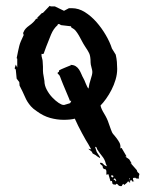

<svg xmlns="http://www.w3.org/2000/svg" viewBox="-20 -457 506 657"><path d="M426 100 448 125Q449 131 453 134Q457 137 457 139Q457 141 456 143Q455 145 455 149Q455 152 456 154Q453 154 449 154Q445 154 443 151Q438 152 437.5 151.5Q437 151 435 153Q435 163 440 163L432 164L430 159Q428 160 427 160.5Q426 161 423 162Q426 165 426 166L424 168L418 163Q418 165 412.5 170Q407 175 405 176L402 172Q399 174 398 177Q397 180 395 180Q387 180 384.5 176Q382 172 378 172L376 175L368 174L365 172L363 162L358 163L351 139L344 141V127L340 121L336 122L332 117L331 111L323 104L322 100H325Q330 100 334 105Q338 110 346 112L342 103Q339 89 329.5 77.5Q320 66 312 53L311 48L305 45L311 63L322 80V84L311 77Q310 75 304 72Q298 69 296 67L295 63L282 52L292 54L282 36Q279 32 273.5 22Q268 12 261 -0.5Q254 -13 247.5 -26.5Q241 -40 236 -51Q229 -49 219 -48Q209 -47 198 -47Q175 -47 151.5 -53.5Q128 -60 105 -77Q93 -85 86 -93Q79 -101 74 -109Q69 -117 65.5 -125.5Q62 -134 57 -144L47 -164L46 -176L37 -188L34 -219L30 -223L34 -236L39 -226V-256L37 -258Q40 -273 42 -282.5Q44 -292 46 -300Q48 -308 51.5 -316Q55 -324 61 -337L59 -344L61 -348Q65 -359 80 -369.5Q95 -380 103 -392L110 -395L107 -396L123 -412L127 -413L150 -437L154 -435H168L199 -420L216 -429H226Q249 -429 270.5 -415.5Q292 -402 310 -381.5Q328 -361 342 -337Q356 -313 363 -291L376 -270Q379 -257 380 -245Q381 -233 381 -221Q381 -203 375.5 -184.5Q370 -166 361.5 -149.5Q353 -133 343 -119Q333 -105 324 -96Q326 -85 336.5 -68Q347 -51 352 -35Q361 -9 363.5 -4Q366 1 371 6L379 16Q385 24 389 31.5Q393 39 392 51L396 49L413 78L409 79L422 88L431 103ZM127 -229V-215Q127 -207 129.5 -195Q132 -183 132 -180Q132 -165 140 -150Q148 -135 159 -123.5Q170 -112 180.5 -105Q191 -98 197 -98H200L220 -104L224 -112H219L217 -118L196 -168L190 -183Q185 -197 183.5 -199Q182 -201 177 -206V-207Q177 -209 179.5 -210Q182 -211 182 -213V-216Q183 -217 189.5 -220Q196 -223 203.5 -226Q211 -229 217 -231.5Q223 -234 223 -233L222 -234Q221 -234 221 -235Q232 -235 239 -230.5Q246 -226 250.5 -219Q255 -212 258.5 -203.5Q262 -195 266 -188Q267 -187 269 -182Q271 -177 273.5 -171Q276 -165 278.5 -160Q281 -155 283 -154Q285 -170 290.5 -186Q296 -202 296 -211Q296 -216 293 -226.5Q290 -237 290 -243Q290 -265 285 -275Q280 -285 273 -295Q265 -307 260 -317Q255 -327 250 -335.5Q245 -344 239.5 -351Q234 -358 224 -363L223 -367L189 -371L182 -375Q180 -374 178 -374Q177 -374 177 -373Q178 -373 178 -372L177 -371Q163 -359 154.5 -338.5Q146 -318 138 -297L130 -275Q129 -272 127 -272Q125 -272 124.5 -272.5Q124 -273 123 -273Q122 -273 122 -269Q122 -264 124 -257.5Q126 -251 126 -246ZM360 144Q360 146 361.5 148Q363 150 365 150Q368 150 368 147Q368 143 363 143Q361 143 360 144ZM374 160 376 164 378 160 373 153 368 157ZM424 153Q423 154 422 154Q422 155 423 156.5Q424 158 424 157V156Q425 156 425 155Q425 154 424 153Z"/></svg>

Font: East Sea Dokdo
Style: Regular
Weight: 400
Designer: YoonDesign Inc.
Foundry: YoonDesign Inc.
Version: Version 1.00